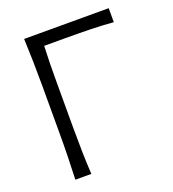

<svg xmlns="http://www.w3.org/2000/svg" viewBox="-131 -813 824 914"><g transform="rotate(-20 281.5 -356.5)"><path d="M94.5 0Q97 -60 98.2 -115.2Q99.5 -170.5 99.5 -236.5V-475Q99.5 -541 98.2 -597Q97 -653 94.5 -713H523V-642Q470 -646.5 409.8 -648Q349.5 -649.5 268 -649.5H173Q171 -605 170.2 -560.8Q169.5 -516.5 169.5 -465V-236.5Q169.5 -170.5 170.8 -115.2Q172 -60 175.5 0Z"/></g></svg>

Font: Commissioner Flair Light
Style: Regular
Weight: 300
Designer: Kostas Bartsokas
Foundry: Kostas Bartsokas
Version: Version 1.000; ttfautohint (v1.8.3)